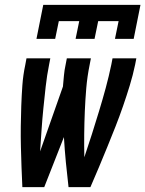

<svg xmlns="http://www.w3.org/2000/svg" viewBox="-20 -770 598 790"><path d="M72 0Q70 -41 68.5 -83Q67 -125 66 -166.5Q65 -208 65.5 -250Q66 -292 67.5 -334Q69 -376 72 -418.5Q75 -461 84 -503L89 -530H187L182 -504Q173 -459 168 -414Q163 -369 158.5 -324.5Q154 -280 151 -235.5Q148 -191 145 -147L239 -414Q241 -436 243 -458.5Q245 -481 250 -504L255 -530H354L349 -504Q339 -455 335 -407.5Q331 -360 329 -312.5Q327 -265 326.5 -217.5Q326 -170 327 -123Q343 -170 358 -217.5Q373 -265 387.5 -312.5Q402 -360 415 -408Q428 -456 438 -504L443 -530H541L536 -504Q527 -461 514 -418.5Q501 -376 486.5 -334Q472 -292 455.5 -250Q439 -208 422 -166.5Q405 -125 387.5 -83Q370 -41 352 0H262Q256 -51 251 -102.5Q246 -154 243 -206L162 0ZM130 -610 158 -750H558L530 -610H453L468 -683H384L369 -610H291L306 -683H222L207 -610Z"/></svg>

Font: Lode Dark
Style: Bold Italic
Weight: 700
Italic angle: -11°
Monospace: yes
Designer: Belleve Invis
Foundry: Belleve Invis
Version: Version 29.2.0; ttfautohint (v1.8.3)